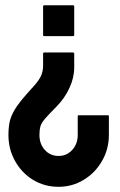

<svg xmlns="http://www.w3.org/2000/svg" viewBox="-20 -720 466 744"><path d="M151.9 -516.6H262.2Q267.6 -516.6 267.6 -512.7V-459Q267.6 -418.9 249 -378.9Q230.5 -338.9 198.7 -306.6Q183.6 -291.5 172.9 -280.3Q161.6 -268.6 154.8 -260.3Q140.6 -244.1 136.7 -230.5Q132.8 -216.3 132.8 -197.3Q132.8 -162.1 153.8 -138.9Q174.8 -115.7 207 -115.7Q238.3 -115.7 259.8 -138.9Q281.2 -162.1 281.2 -197.3V-269.5Q281.2 -273.4 285.2 -273.4H397.9Q401.9 -273.4 401.9 -269.5V-197.3Q401.9 -141.6 375 -95.7Q348.6 -49.8 304.7 -23.4Q260.3 3.9 207 3.9Q152.8 3.9 108.6 -22.7Q64.5 -49.3 38.6 -95.7Q12.7 -141.6 12.7 -197.3Q12.7 -229 19 -254.9Q26.4 -280.3 45.4 -308.1Q64.5 -335.4 101.6 -376Q126 -401.4 136.7 -421.4Q147 -441.4 147 -464.8V-512.7Q147 -516.6 151.9 -516.6ZM151.9 -699.7H262.2Q267.6 -699.7 267.6 -694.8V-584Q267.6 -580.1 262.2 -580.1H151.9Q147 -580.1 147 -584V-694.8Q147 -699.7 151.9 -699.7Z"/></svg>

Font: WRV
Style: Display
Weight: 400
Designer: Will Viles x Danh Hong
Version: Version 8.001; ttfautohint (v1.8.3)